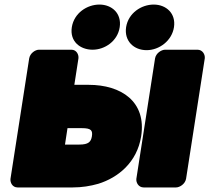

<svg xmlns="http://www.w3.org/2000/svg" viewBox="-20 -784 918 842"><path d="M369 -412H306L324 -528C326 -544 316 -566 293 -566H151C135 -566 112 -551 108 -528L26 0C24 16 34 38 57 38H299C339 38 376 32 411 22C498 -5 581 -72 599 -186C623 -339 511 -412 369 -412ZM383 -186C379 -162 368 -150 328 -150H265L276 -222H339C380 -222 387 -212 383 -186ZM752 38C768 38 792 23 796 0L878 -528C880 -544 869 -566 846 -566H704C688 -566 664 -551 660 -528L578 0C576 16 587 38 610 38ZM386 -566C440 -566 496 -604 505 -665C514 -725 471 -764 416 -764C362 -764 305 -727 295 -665C285 -602 332 -566 386 -566ZM623 -564C678 -564 734 -605 743 -665C752 -725 709 -764 654 -764C600 -764 543 -727 533 -665C524 -604 567 -564 623 -564Z"/></svg>

Font: Asimov Print
Style: EIt
Weight: 500
Designer: Google
Version: Version 2.000980; 2014